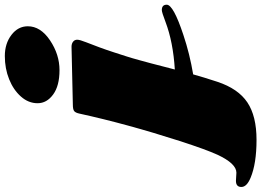

<svg xmlns="http://www.w3.org/2000/svg" viewBox="-314 -660 1072 787"><g transform="rotate(-90 221.5 -267.0)"><path d="M573.2 -139.2Q595.2 -139.2 595.2 -119.1Q595.2 -91.8 471.2 -50.8Q394 -24.9 309.6 -10.7Q298.3 30.3 279.3 88.4Q251 173.8 194.8 211.4Q138.7 249 41.3 249Q-56.2 249 -114.3 224.6Q-151.9 209 -151.9 186.8Q-151.9 164.6 -126.5 164.6L-93.3 166.5Q-56.2 166.5 -20 89.4Q1.5 42.5 36.6 -65.9Q106.9 -284.7 148.9 -477.1Q151.9 -491.7 158.4 -497.8Q165 -503.9 185.5 -503.9L422.9 -509.3Q435.5 -509.3 443.6 -502.9Q451.7 -496.6 451.7 -486.1Q451.7 -475.6 441.4 -449.7Q431.2 -423.8 420.7 -395.5Q410.2 -367.2 400.1 -335.9Q390.1 -304.7 383.8 -285.4Q377.4 -266.1 367.7 -230.5Q357.9 -194.8 355 -183.8Q352.1 -172.9 341.6 -132.1Q331.1 -91.3 329.6 -85.9Q441.9 -92.8 524.4 -124Q564 -139.2 573.2 -139.2ZM506.8 -688.5Q506.8 -636.2 449 -597.4Q391.1 -558.6 326.9 -558.6Q262.7 -558.6 227.1 -584.7Q191.4 -610.8 191.4 -648.4Q191.4 -686 218.8 -716.8Q246.1 -747.6 289.8 -765.1Q333.5 -782.7 384.8 -782.7Q436 -782.7 471.4 -755.6Q506.8 -728.5 506.8 -688.5Z"/></g></svg>

Font: Sonsie One
Style: Regular
Weight: 400
Designer: Riccardo De Franceschi
Foundry: Sorkin Type Co
Version: Version 1.003